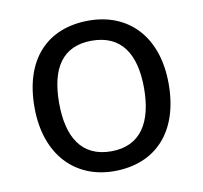

<svg xmlns="http://www.w3.org/2000/svg" viewBox="-67 -617 739 699"><g transform="rotate(-10 302.5 -268.0)"><path d="M551 -269C551 -446 449 -546 304 -546C150 -546 55 -446 55 -269C55 -91 159 10 301 10C454 10 551 -91 551 -269ZM146 -269C146 -396 193 -472 302 -472C411 -472 460 -396 460 -269C460 -142 411 -63 303 -63C194 -63 146 -142 146 -269Z"/></g></svg>

Font: Noto Sans Bengali
Style: Regular
Weight: 400
Designer: Jelle Bosma - Monotype Design Team
Foundry: Monotype Imaging Inc.
Version: Version 2.003